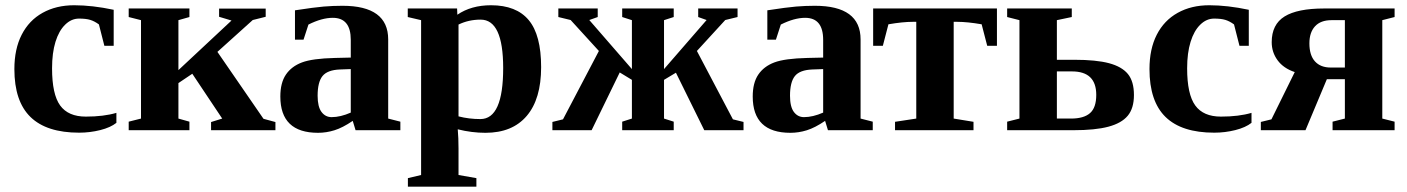

<svg xmlns="http://www.w3.org/2000/svg" viewBox="-20 -491 5305 724"><path d="M418.9 -27.8Q397 -10.3 358.2 -0.5Q319.3 9.3 278.3 9.3Q155.8 9.3 95 -49.8Q34.2 -108.9 34.2 -230.5Q34.2 -306.2 61.8 -360.1Q89.4 -414.1 140.6 -442.6Q191.9 -471.2 259.8 -471.2Q328.1 -471.2 408.7 -454.1V-318.4H373.5L353 -398.9Q336.4 -411.1 320.3 -416Q304.2 -420.9 277.8 -420.9Q249 -420.9 225.6 -397.9Q202.1 -375 189.2 -333.3Q176.3 -291.5 176.3 -233.4Q176.3 -135.3 206.8 -93.3Q237.3 -51.3 303.7 -51.3Q371.1 -51.3 418.9 -65.4Z M652.8 -226.6 853 -413.6 806.2 -427.7V-458.5H981.9V-427.7L933.1 -415.5L799.8 -295.4L973.6 -43L1018.6 -30.8V0H775.9V-30.8L817.9 -43.9L705.1 -212.9L652.8 -177.7V-43.9L694.3 -32.2V0H465.3V-32.2L511.7 -43.9V-415L465.3 -426.8V-459H694.3V-426.8L652.8 -415Z M1271.5 -469.2Q1443.8 -469.2 1443.8 -342.3V-43.9L1489.7 -32.2V0H1320.8L1310.1 -35.2Q1272 -9.3 1241.2 0.2Q1210.4 9.8 1179.2 9.8Q1037.1 9.8 1037.1 -127Q1037.1 -178.7 1058.1 -209.7Q1079.1 -240.7 1118.7 -255.6Q1158.2 -270.5 1243.2 -272.5L1302.7 -273.9V-340.8Q1302.7 -423.8 1234.9 -423.8Q1193.8 -423.8 1143.1 -398.4L1124.5 -341.3H1092.3V-452.1Q1166 -463.4 1200.7 -466.3Q1235.4 -469.2 1271.5 -469.2ZM1302.7 -230.5 1261.7 -229Q1214.4 -227.1 1196 -204.1Q1177.7 -181.2 1177.7 -129.9Q1177.7 -88.4 1192.4 -68.8Q1207 -49.3 1230.5 -49.3Q1263.7 -49.3 1302.7 -66.4Z M1704.6 -435.5Q1756.8 -471.2 1831.5 -471.2Q1927.2 -471.2 1973.9 -415Q2020.5 -358.9 2020.5 -237.8Q2020.5 -117.7 1966.3 -54Q1912.1 9.8 1810.5 9.8Q1758.8 9.8 1706.1 -3.4Q1709 28.8 1709 68.8V168.9L1776.4 180.7V212.9H1518.1V180.7L1567.9 168.9V-415L1517.6 -426.8V-459H1703.6ZM1877.4 -234.4Q1877.4 -417 1792.5 -417Q1747.1 -417 1709 -398.4V-52.2Q1748.5 -42 1791.5 -42Q1877.4 -42 1877.4 -234.4Z M2528.8 -216.8 2483.9 -189.9V-43.9L2520.5 -32.2V0H2326.2V-32.2L2362.8 -43.9V-189.9L2316.9 -217.8L2210.9 0H2063V-31.2L2103 -41L2238.3 -298.8L2131.8 -415.5L2085.4 -426.8V-459H2233.9V-426.8L2202.1 -415.5L2362.8 -230.5V-415L2326.2 -426.8V-459H2520.5V-426.8L2483.9 -415V-230.5L2644.5 -415.5L2612.8 -426.8V-459H2761.2V-426.8L2714.8 -415.5L2607.9 -298.8L2743.7 -41L2783.7 -31.2V0H2635.7Z M3052.7 -469.2Q3225.1 -469.2 3225.1 -342.3V-43.9L3271 -32.2V0H3102.1L3091.3 -35.2Q3053.2 -9.3 3022.5 0.2Q2991.7 9.8 2960.4 9.8Q2818.4 9.8 2818.4 -127Q2818.4 -178.7 2839.4 -209.7Q2860.4 -240.7 2899.9 -255.6Q2939.5 -270.5 3024.4 -272.5L3084 -273.9V-340.8Q3084 -423.8 3016.1 -423.8Q2975.1 -423.8 2924.3 -398.4L2905.8 -341.3H2873.5V-452.1Q2947.3 -463.4 2981.9 -466.3Q3016.6 -469.2 3052.7 -469.2ZM3084 -230.5 3043 -229Q2995.6 -227.1 2977.3 -204.1Q2959 -181.2 2959 -129.9Q2959 -88.4 2973.6 -68.8Q2988.3 -49.3 3011.7 -49.3Q3044.9 -49.3 3084 -66.4Z M3739.3 -459V-318.4H3702.6L3681.6 -399.4Q3627.4 -408.7 3589.4 -408.7H3576.2V-43.9L3650.9 -31.7V0H3355V-31.7L3435.1 -43.9V-408.7H3422.4Q3384.3 -408.7 3330.1 -399.4L3309.1 -318.4H3272.5V-459Z M4113.8 -133.3Q4113.8 -221.7 4022.5 -221.7H3965.3V-43.9H4018.6Q4066.9 -43.9 4090.3 -64.5Q4113.8 -85 4113.8 -133.3ZM3965.3 -415V-265.6H4030.8Q4113.3 -265.6 4161.9 -252.7Q4210.4 -239.7 4233.2 -211.9Q4255.9 -184.1 4255.9 -132.8Q4255.9 -82.5 4232.4 -54.4Q4209 -26.4 4159.4 -13.2Q4109.9 0 4027.3 0H3777.8V-32.2L3824.2 -43.9V-415L3777.8 -426.8V-459H4021.5V-426.8Z M4699.2 -27.8Q4677.2 -10.3 4638.4 -0.5Q4599.6 9.3 4558.6 9.3Q4436 9.3 4375.2 -49.8Q4314.5 -108.9 4314.5 -230.5Q4314.5 -306.2 4342 -360.1Q4369.6 -414.1 4420.9 -442.6Q4472.2 -471.2 4540 -471.2Q4608.4 -471.2 4689 -454.1V-318.4H4653.8L4633.3 -398.9Q4616.7 -411.1 4600.6 -416Q4584.5 -420.9 4558.1 -420.9Q4529.3 -420.9 4505.9 -397.9Q4482.4 -375 4469.5 -333.3Q4456.5 -291.5 4456.5 -233.4Q4456.5 -135.3 4487.1 -93.3Q4517.6 -51.3 4584 -51.3Q4651.4 -51.3 4699.2 -65.4Z M5051.3 -43.9V-192.4H4983.4L4902.8 0H4734.4V-31.2L4774.4 -41L4862.3 -219.2Q4819.8 -233.4 4797.6 -263.7Q4775.4 -293.9 4775.4 -332Q4775.4 -398.9 4824 -429Q4872.6 -459 4973.1 -459H5238.8V-426.8L5192.4 -415V-43.9L5238.8 -32.2V0H5004.9V-32.2ZM5051.3 -415H5001Q4960 -415 4938.7 -391.8Q4917.5 -368.7 4917.5 -327.6Q4917.5 -282.7 4938.5 -259.5Q4959.5 -236.3 4998 -236.3H5051.3Z"/></svg>

Font: Liberation Serif
Style: Bold
Weight: 700
Designer: Steve Matteson
Foundry: Ascender Corporation
Version: Version 2.1.5